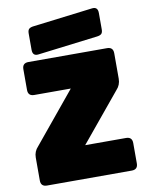

<svg xmlns="http://www.w3.org/2000/svg" viewBox="-102 -1034 863 1107"><g transform="rotate(-10 330.0 -480.5)"><path d="M578 0H82Q46 0 46 -36V-170Q46 -206 71 -232L314 -527H100Q64 -527 64 -563V-684Q64 -720 100 -720H560Q596 -720 596 -684V-535Q596 -498 571 -472L339 -191H578Q614 -191 614 -155V-36Q614 0 578 0ZM513 -796 164 -753Q130 -749 130 -786V-882Q130 -901 138.5 -908.5Q147 -916 166 -918L515 -961Q549 -965 549 -928V-832Q549 -813 540.5 -805.5Q532 -798 513 -796Z"/></g></svg>

Font: Bungee Spice
Style: Regular
Weight: 400
Designer: David Jonathan Ross
Foundry: David Jonathan Ross
Version: Version 2.000